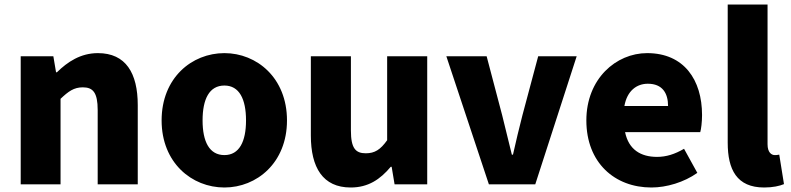

<svg xmlns="http://www.w3.org/2000/svg" viewBox="-20 -819 3513 853"><path d="M72 0H249V-380C284 -413 308 -431 348 -431C393 -431 414 -408 414 -330V0H592V-352C592 -494 539 -583 415 -583C338 -583 280 -544 233 -498H229L217 -569H72Z M977 14C1121 14 1255 -96 1255 -284C1255 -473 1121 -583 977 -583C832 -583 698 -473 698 -284C698 -96 832 14 977 14ZM977 -130C910 -130 880 -190 880 -284C880 -379 910 -439 977 -439C1043 -439 1073 -379 1073 -284C1073 -190 1043 -130 977 -130Z M1538 14C1616 14 1669 -22 1716 -78H1720L1733 0H1878V-569H1700V-196C1670 -154 1645 -138 1605 -138C1560 -138 1539 -160 1539 -239V-569H1361V-217C1361 -75 1414 14 1538 14Z M2152 0H2358L2542 -569H2371L2301 -307C2287 -251 2272 -192 2259 -132H2254C2239 -192 2225 -251 2211 -307L2142 -569H1963Z M2874 14C2941 14 3019 -9 3078 -51L3019 -158C2978 -134 2940 -122 2899 -122C2827 -122 2773 -154 2757 -232H3091C3095 -245 3099 -277 3099 -308C3099 -464 3019 -583 2855 -583C2717 -583 2585 -469 2585 -284C2585 -96 2711 14 2874 14ZM2754 -348C2766 -416 2809 -447 2858 -447C2923 -447 2948 -405 2948 -348Z M3375 14C3414 14 3444 7 3463 -1L3442 -132C3432 -130 3428 -130 3422 -130C3408 -130 3390 -141 3390 -178V-799H3213V-185C3213 -66 3253 14 3375 14Z"/></svg>

Font: Noto Sans CJK JP Black
Style: Regular
Weight: 900
Designer: Ryoko NISHIZUKA (kana & ideographs); Paul D. Hunt (Latin, Greek & Cyrillic); Wenlong ZHANG (bopomofo); Sandoll Communica
Foundry: Adobe Systems Incorporated
Version: Version 1.004;PS 1.004;hotconv 1.0.82;makeotf.lib2.5.63406